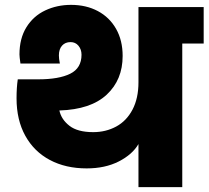

<svg xmlns="http://www.w3.org/2000/svg" viewBox="-20 -769 857 789"><path d="M817 -740V-590H729V0H549V-177Q524 -134 468 -105.5Q412 -77 336 -77Q250 -77 185 -111.5Q120 -146 84 -211Q48 -276 48 -365Q48 -409 53 -443H137Q222 -443 268.5 -466Q315 -489 315 -544Q315 -566 302.5 -581Q290 -596 270 -596Q248 -596 235 -581.5Q222 -567 222 -541Q222 -528 226 -508H64Q60 -536 60 -545Q60 -611 88.5 -657Q117 -703 165.5 -726Q214 -749 272 -749Q334 -749 382 -723.5Q430 -698 457 -650.5Q484 -603 484 -539Q484 -441 418.5 -380Q353 -319 224 -315Q232 -278 265.5 -252Q299 -226 363 -226Q415 -226 457.5 -249Q500 -272 524.5 -318.5Q549 -365 549 -431V-740Z"/></svg>

Font: DVN-Poppins ExtBd
Style: Regular
Weight: 800
Designer: Ninad Kale (Devanagari), Jonny Pinhorn (Latin)
Foundry: Indian Type Foundry
Version: 4.004